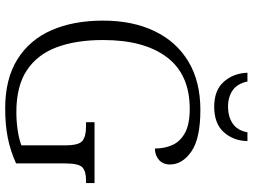

<svg xmlns="http://www.w3.org/2000/svg" viewBox="-134 -806 951 722"><g transform="rotate(90 341.0 -445.5)"><path d="M388 10Q277 10 203.5 -36Q130 -82 94 -164.5Q58 -247 58 -358Q58 -469 97.5 -551.5Q137 -634 212 -679Q287 -724 394 -724Q502 -724 550.5 -690Q599 -656 599 -610Q599 -583 581.5 -568Q564 -553 539 -553Q539 -590 525.5 -619.5Q512 -649 479.5 -666.5Q447 -684 390 -684Q261 -684 196 -598.5Q131 -513 131 -358Q131 -256 158.5 -183Q186 -110 245.5 -71Q305 -32 402 -32Q436 -32 470 -37Q504 -42 527 -51V-217Q527 -268 509.5 -281Q492 -294 457 -294H440V-326H669V-294H658Q625 -294 610 -280.5Q595 -267 595 -215V-31Q549 -10 500 0Q451 10 388 10ZM382 -776Q320 -776 288 -812Q256 -848 254 -901H287Q295 -863 320 -845.5Q345 -828 382 -828Q419 -828 445 -845.5Q471 -863 478 -901H511Q510 -848 477.5 -812Q445 -776 382 -776Z"/></g></svg>

Font: Noto Serif Malayalam Light
Style: Regular
Weight: 300
Designer: Indian type Foundry, Jelle Bosma, Monotype Design Team
Foundry: Monotype Imaging Inc.
Version: Version 2.104; ttfautohint (v1.8.4.7-5d5b)